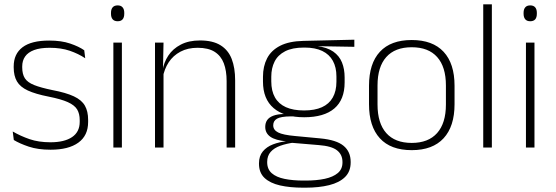

<svg xmlns="http://www.w3.org/2000/svg" viewBox="-20 -684 2575 890"><path d="M214.5 10Q156 10 113.5 -4.2Q71 -18.5 44 -35L39 -74.5Q75 -53.5 117 -39Q159 -24.5 214 -24.5Q278.5 -24.5 314 -48.5Q349.5 -72.5 349.5 -119V-127Q349.5 -157 337.5 -176.8Q325.5 -196.5 294.5 -210.5Q263.5 -224.5 206 -236Q144.5 -248 109 -264.5Q73.5 -281 58.5 -306.8Q43.5 -332.5 43.5 -371.5V-376Q43.5 -434 84.5 -465Q125.5 -496 208 -496Q264.5 -496 305 -482.2Q345.5 -468.5 370.5 -451L375 -414Q343.5 -435 303.2 -448.8Q263 -462.5 210 -462.5Q166 -462.5 138 -452Q110 -441.5 96.5 -422.2Q83 -403 83 -376V-371.5Q83 -340.5 95.2 -321.2Q107.5 -302 138.2 -289.8Q169 -277.5 222.5 -266.5Q286 -254.5 322.2 -237.5Q358.5 -220.5 373.5 -194.2Q388.5 -168 388.5 -128.5V-118.5Q388.5 -55.5 343.2 -22.8Q298 10 214.5 10Z M505.5 0V-486.5H545V0ZM525.5 -585.5Q510 -585.5 502.2 -594.5Q494.5 -603.5 494.5 -620.5V-624.5Q494.5 -641 502.2 -650Q510 -659 525.5 -659Q540.5 -659 548.2 -650Q556 -641 556 -624.5V-620.5Q556 -603 548.2 -594.2Q540.5 -585.5 525.5 -585.5Z M1030.5 0V-308Q1030.5 -356 1017.5 -390.5Q1004.5 -425 975 -443.8Q945.5 -462.5 896 -462.5Q850.5 -462.5 816.5 -444.5Q782.5 -426.5 762 -395.2Q741.5 -364 734.5 -324L723.5 -356H733.5Q739 -394 760 -426Q781 -458 818 -477.2Q855 -496.5 907 -496.5Q966.5 -496.5 1002.2 -474.2Q1038 -452 1054 -410.8Q1070 -369.5 1070 -311.5V0ZM698.5 0V-486.5H738L735.5 -362.5L738 -361V0Z M1390 -140.5Q1298 -140.5 1248.5 -182.8Q1199 -225 1199 -306V-328Q1199 -376.5 1218 -413.5Q1237 -450.5 1278.5 -471.8Q1320 -493 1386.5 -494.5L1622.5 -500V-467L1449 -470V-470.5Q1496.5 -464.5 1524.8 -444.8Q1553 -425 1565.2 -394.5Q1577.5 -364 1577.5 -325V-302Q1577.5 -222 1529.8 -181.2Q1482 -140.5 1390 -140.5ZM1387 153H1396.5Q1447.5 153 1485.8 144.8Q1524 136.5 1545.8 118.2Q1567.5 100 1567.5 69V67Q1567.5 32.5 1542.2 12.8Q1517 -7 1457.5 -11.5L1326.5 -22.5L1345 -23.5Q1307.5 -18.5 1279 -8.2Q1250.5 2 1234.5 20.2Q1218.5 38.5 1218.5 66.5V68Q1218.5 100.5 1239.8 119Q1261 137.5 1299 145.2Q1337 153 1387 153ZM1385.5 186Q1324 186 1278 175.5Q1232 165 1206.2 140.8Q1180.5 116.5 1180.5 75V73Q1180.5 39.5 1198.2 18Q1216 -3.5 1245.5 -14.8Q1275 -26 1310 -29.5L1309 -28.5Q1256.5 -33.5 1233 -50.2Q1209.5 -67 1209.5 -95.5V-96Q1209.5 -114 1218.2 -127Q1227 -140 1246.5 -147.5Q1266 -155 1297 -155.5V-163L1365 -144L1326.5 -144.5Q1281.5 -144 1264 -133.8Q1246.5 -123.5 1246.5 -103.5V-103Q1246.5 -81.5 1269.2 -70Q1292 -58.5 1348 -53.5L1464.5 -42.5Q1539.5 -35.5 1572.5 -8.2Q1605.5 19 1605.5 66.5V69Q1605.5 111 1579.2 136.8Q1553 162.5 1506 174.2Q1459 186 1396 186ZM1389.5 -172Q1439 -172 1472.2 -187Q1505.5 -202 1522.5 -232Q1539.5 -262 1539.5 -305.5V-329.5Q1539.5 -372 1523 -402Q1506.5 -432 1473.8 -447.8Q1441 -463.5 1392.5 -463.5H1388.5Q1335 -463.5 1301.5 -446.2Q1268 -429 1252.8 -398.5Q1237.5 -368 1237.5 -328.5V-307Q1237.5 -262.5 1254.5 -232.5Q1271.5 -202.5 1305.2 -187.2Q1339 -172 1389.5 -172Z M1888.5 12Q1791 12 1740.8 -43Q1690.5 -98 1690.5 -201V-286.5Q1690.5 -389.5 1741 -444Q1791.5 -498.5 1888.5 -498.5Q1985.5 -498.5 2036.2 -444Q2087 -389.5 2087 -286.5V-201Q2087 -98 2036.2 -43Q1985.5 12 1888.5 12ZM1888.5 -21.5Q1965.5 -21.5 2006.2 -67.2Q2047 -113 2047 -199.5V-288Q2047 -374 2006.5 -419.5Q1966 -465 1888.5 -465Q1811 -465 1770.5 -419.5Q1730 -374 1730 -288V-199.5Q1730 -113 1770.5 -67.2Q1811 -21.5 1888.5 -21.5Z M2220 0V-664H2260V0Z M2418 0V-486.5H2457.5V0ZM2438 -585.5Q2422.5 -585.5 2414.8 -594.5Q2407 -603.5 2407 -620.5V-624.5Q2407 -641 2414.8 -650Q2422.5 -659 2438 -659Q2453 -659 2460.8 -650Q2468.5 -641 2468.5 -624.5V-620.5Q2468.5 -603 2460.8 -594.2Q2453 -585.5 2438 -585.5Z"/></svg>

Font: Anek Latin ExtraLight
Style: Regular
Weight: 250
Designer: Yesha Goshar
Foundry: Ek Type
Version: Version 1.003